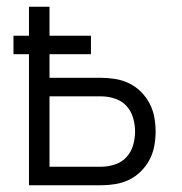

<svg xmlns="http://www.w3.org/2000/svg" viewBox="-20 -550 540 570"><path d="M66 0V-389H20V-444H66V-530H127V-444H250V-389H127V-319H280Q301 -319 322.5 -315.5Q344 -312 363.5 -302.5Q383 -293 398.5 -277.5Q414 -262 424 -243Q434 -224 438 -202.5Q442 -181 442 -160Q442 -138 438 -116.5Q434 -95 424 -76Q414 -57 398.5 -41.5Q383 -26 363.5 -16.5Q344 -7 322.5 -3.5Q301 0 280 0ZM127 -55H280Q300 -55 320.5 -61.5Q341 -68 355 -83Q369 -98 375 -118.5Q381 -139 381 -160Q381 -180 375 -200.5Q369 -221 355 -236Q341 -251 320.5 -257.5Q300 -264 280 -264H127Z"/></svg>

Font: Iosevka Term Light
Style: Regular
Weight: 300
Monospace: yes
Designer: Belleve Invis
Foundry: Belleve Invis
Version: Version 9.0.1; ttfautohint (v1.8.3)